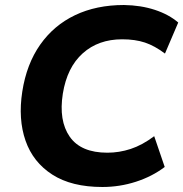

<svg xmlns="http://www.w3.org/2000/svg" viewBox="-20 -736 732 767"><path d="M389 11Q266 11 189 -38.5Q112 -88 82 -174Q52 -260 69 -370Q86 -480 140.5 -557.5Q195 -635 280 -675.5Q365 -716 475 -716Q543 -715 599 -696.5Q655 -678 692 -646L639 -522Q598 -553 559 -566Q520 -579 468 -579Q373 -579 310.5 -523Q248 -467 231 -362Q214 -254 258.5 -190Q303 -126 409 -126Q456 -126 502 -141Q548 -156 596 -192L638 -69Q588 -31 523 -10Q458 11 389 11Z"/></svg>

Font: Mulish ExtraBold
Style: Italic
Weight: 800
Italic angle: -9°
Designer: Vernon Adams
Foundry: Vernon Adams
Version: Version 3.603; ttfautohint (v1.8.3)